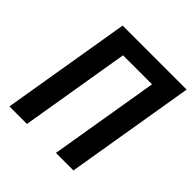

<svg xmlns="http://www.w3.org/2000/svg" viewBox="-187 -838 977 977"><g transform="rotate(45 302.0 -349.0)"><path d="M27.3 0H153.4L252.1 -592.7H460.9L361.9 0H487.9L604.4 -698.2H143.8Z"/></g></svg>

Font: Margiela Mono Italic SmBold It
Style: Regular
Weight: 600
Designer: Mike Abbink, Paul van der Laan, Pieter van Rosmalen
Foundry: Bold Monday
Version: Version 2.003 2021